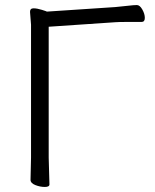

<svg xmlns="http://www.w3.org/2000/svg" viewBox="-20 -732 613 761"><path d="M101 -19 103 -108V-634L99 -685Q99 -699 113 -699Q127 -699 146 -693Q165 -687 166 -686L437 -704Q460 -706 485.5 -709Q511 -712 522.5 -712Q534 -712 544 -694.5Q554 -677 554 -661Q554 -645 541 -645H479Q452 -645 438 -644L173 -626V-107L176 -1Q176 9 157.5 9Q139 9 120 1.5Q101 -6 101 -19Z"/></svg>

Font: ToneOZ-Pinyin-WenKai-Regular
Style: Regular
Weight: 400
Designer: Fontworks Inc.
Foundry: ToneOZ
Version: Version 0.240331